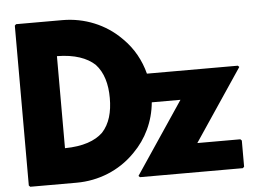

<svg xmlns="http://www.w3.org/2000/svg" viewBox="-56 -906 1351 987"><g transform="rotate(-5 619.5 -412.5)"><path d="M508 -412C508 -340 492 -280 452 -237C412 -199 349 -176 256 -175V-650C347 -649 410 -626 451 -588C491 -545 508 -484 508 -412ZM61 -832 54 -825V0L61 7H300C416 7 522 -38 598 -114L605 -121C669 -185 712 -272 721 -371H869L620 0L627 7H1158L1165 0V-135L1158 -142H936L1185 -513L1178 -520H709C691 -590 656 -653 606 -703L605 -704L598 -711C522 -787 415 -832 300 -832Z"/></g></svg>

Font: Hussar Woodtype
Style: Blk
Weight: 900
Foundry: Cannot Into Space Fonts
Version: Version 1.07